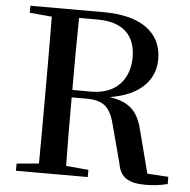

<svg xmlns="http://www.w3.org/2000/svg" viewBox="-53 -787 842 852"><g transform="rotate(5 368.0 -361.5)"><path d="M48 -704 147 -695C148 -595 148 -495 148 -393V-342C148 -241 148 -140 147 -41L48 -32V0H368V-32L268 -41C266 -140 266 -240 266 -346H331C416 -346 441 -312 461 -229L503 -71C513 -11 550 12 626 12C668 12 695 7 724 0V-32L630 -38L584 -216C564 -302 533 -347 434 -362C574 -384 634 -460 634 -547C634 -667 541 -735 375 -735H48ZM268 -700H351C465 -700 520 -643 520 -546C520 -453 464 -379 352 -379H266C266 -499 266 -601 268 -700Z"/></g></svg>

Font: Noto Serif CJK JP SemiBold
Style: Regular
Weight: 600
Designer: Ryoko NISHIZUKA 西塚涼子 (kana & ideographs); Frank Grießhammer (Latin, Greek & Cyrillic); Wenlong ZHANG 张文龙 (bopomofo); San
Foundry: Adobe
Version: Version 2.001;hotconv 1.1.0;makeotfexe 2.6.0